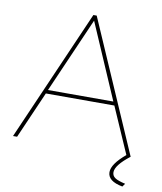

<svg xmlns="http://www.w3.org/2000/svg" viewBox="-94 -785 862 1024"><g transform="rotate(10 337.0 -273.0)"><path d="M579 97Q579 116 595 127Q611 138 651 147L639 164Q558 149 558 100Q558 56 631 -5L522 -254H151L40 0H18L328 -710H346L655 0Q579 59 579 97ZM159 -274H513L337 -681Z"/></g></svg>

Font: Raleway-v4020 Thin
Style: Regular
Weight: 250
Designer: Matt McInerney, Pablo Impallari, Rodrigo Fuenzalida
Foundry: Matt McInerney, Pablo Impallari, Rodrigo Fuenzalida
Version: Version 4.020;PS 004.020;hotconv 1.0.88;makeotf.lib2.5.64775